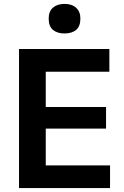

<svg xmlns="http://www.w3.org/2000/svg" viewBox="-20 -964 636 984"><path d="M77.5 0V-713H540.5V-596.5H214.5V-415.5H523.5V-305H214.5V-116.5H544V0ZM310 -792.5Q273.5 -792.5 251.5 -810.8Q229.5 -829 229.5 -869Q229.5 -905.5 251.5 -924.8Q273.5 -944 311 -944Q348.5 -944 370.2 -924Q392 -904 392 -869Q392 -829 370.2 -810.8Q348.5 -792.5 310 -792.5Z"/></svg>

Font: Heraclito SemiBold
Style: Regular
Weight: 600
Designer: Kostas Bartsokas (font) & Cristiano Sobral (main changes)
Foundry: Kostas Bartsokas (font) & Cristiano Sobral (main changes)
Version: Version 1.00;July 8, 2020;FontCreator 13.0.0.2655 64-bit